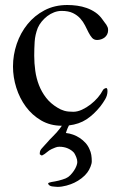

<svg xmlns="http://www.w3.org/2000/svg" viewBox="-20 -497 481 764"><path d="M171.4 233.9Q171.4 231 175.5 229.7Q179.7 228.5 185.5 227.1Q191.4 226.1 198.5 224.9Q205.6 223.6 213.4 221.7Q221.2 219.7 228.3 217.5Q235.4 215.3 241.2 212.9Q251.5 208.5 259.8 200Q268.1 191.4 274.4 181.9Q280.8 172.4 284.2 163.1Q287.6 153.8 287.6 147.9Q287.6 138.2 283.4 128.2Q279.3 118.2 274.9 111.3Q265.1 100.1 250 93.5Q234.9 86.9 215.8 86.9Q207.5 86.9 200 90.1Q192.4 93.3 185.5 96.2Q175.8 100.6 167 108.4Q158.2 116.2 149.4 120.6L146.5 121.6Q144.5 121.6 142.1 119.6Q139.6 117.7 138.2 116.7Q138.2 109.9 139.2 105.7Q140.1 101.6 144 96.2Q146 93.8 150.9 88.4Q155.8 83 161.1 77.1Q166.5 71.3 171.1 66.2Q175.8 61 177.2 59.1Q182.6 53.7 190.9 45.2Q199.2 36.6 205.6 29.8Q212.9 21.5 217.8 14.9Q222.7 8.3 226.1 3.4Q180.2 3.4 144 -17.6Q107.9 -38.6 83 -72.3Q58.1 -106 44.9 -147.9Q31.7 -189.9 31.7 -232.4Q31.7 -278.3 46.6 -322.3Q61.5 -366.2 89.4 -400.6Q117.2 -435.1 157.2 -456.1Q197.3 -477.1 248 -477.1Q267.1 -477.1 286.9 -474.4Q306.6 -471.7 325.2 -465.1Q343.8 -458.5 360.1 -447.3Q376.5 -436 388.2 -418.9Q392.1 -413.1 396 -408.2Q399.9 -403.3 403.1 -398.7Q406.2 -394 408.2 -388.9Q410.2 -383.8 410.2 -377Q410.2 -367.7 406.5 -360.4Q402.8 -353 396.7 -348.1Q390.6 -343.3 382.6 -340.6Q374.5 -337.9 366.2 -337.9Q354 -337.9 346.4 -346.4Q338.9 -355 332.3 -367.9Q325.7 -380.9 318.4 -395.8Q311 -410.6 299.3 -423.6Q287.6 -436.5 270 -445.1Q252.4 -453.6 225.1 -453.6Q210 -453.6 195.3 -448Q180.7 -442.4 168.2 -432.9Q155.8 -423.3 146 -411.4Q136.2 -399.4 130.4 -386.2Q119.6 -358.4 117.9 -330.8Q116.2 -303.2 116.2 -275.4Q116.2 -245.1 120.4 -215.3Q124.5 -185.5 135 -158.4Q145.5 -131.3 163.3 -108.2Q181.2 -85 209 -68.4Q215.3 -64.5 221.7 -61.5Q228 -58.6 235.4 -56.4Q242.7 -54.2 251.5 -53.2Q260.3 -52.2 271.5 -52.2Q288.1 -52.2 306.2 -60.5Q324.2 -68.8 340.3 -81.3Q356.4 -93.8 369.1 -108.6Q381.8 -123.5 388.2 -136.2Q390.6 -141.6 394.8 -143.8Q398.9 -146 403.3 -147Q406.7 -144.5 407.2 -141.1Q407.7 -137.7 407.7 -134.3Q407.7 -117.7 398.7 -102.3Q389.6 -86.9 379.4 -73.7Q353 -41 324 -22Q294.9 -2.9 254.4 2Q252.4 5.9 251 8.8Q249.5 11.7 248.3 14.9Q247.1 18.1 245.6 22Q244.1 25.9 242.2 32.2Q256.8 33.7 271 38.8Q285.2 43.9 297.6 52.2Q310.1 60.5 320.1 71.5Q330.1 82.5 335.9 96.2Q341.3 107.4 343.3 119.6Q345.2 131.8 345.2 144.5Q345.2 154.3 339.8 167.2Q334.5 180.2 327.1 189.9Q318.8 201.2 304.7 212.2Q290.5 223.1 275.9 230Q263.2 236.3 244.4 241.5Q225.6 246.6 209 246.6Q203.6 246.1 197.8 245.8Q191.9 245.6 186.8 244.6Q181.6 243.7 177.5 241.2Q173.3 238.8 171.4 233.9Z"/></svg>

Font: IM FELL French Canon
Style: Regular
Weight: 400
Designer: Igino Marini
Foundry: Igino Marini,
Version: 3.00